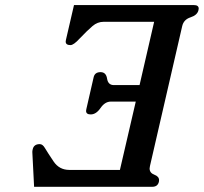

<svg xmlns="http://www.w3.org/2000/svg" viewBox="-20 -715 791 745"><path d="M445.3 -55.7 506.8 -320.8H410.2Q387.2 -320.8 370.1 -295.9Q353 -271 332 -271Q314 -271 314 -284.7Q314 -287.6 314.9 -291L343.3 -415Q347.7 -435.1 370.1 -435.1Q391.6 -435.1 395.5 -409.9Q399.4 -384.8 421.9 -384.8H521.5L578.1 -630.4H381.8Q358.4 -630.4 339.1 -614Q319.8 -597.7 288.1 -564.5Q265.6 -540 253.4 -540Q234.9 -540 234.9 -553.7Q234.9 -556.6 235.8 -560.1L267.1 -695.3H732.4Q751 -695.3 751 -681.6Q751 -678.7 750 -675.3Q745.6 -656.2 719.2 -647.7Q692.9 -639.2 687 -613.8L562 -71.3Q561 -65.9 560.5 -61.5Q560.5 -43.9 578.9 -37.1Q597.2 -30.3 597.2 -16.1Q597.2 -13.2 596.7 -10.3Q592.3 9.8 570.8 9.8H112.3L105.5 -123.5Q105 -128.4 106.9 -135.7Q111.3 -155.8 134.3 -155.8Q145.5 -155.8 154.3 -140.6Q166 -121.1 188 -88.4Q210 -55.7 249 -55.7Z"/></svg>

Font: Caudex
Style: Bold
Weight: 700
Italic angle: -13°
Version: Version 1.04